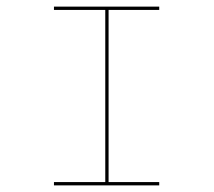

<svg xmlns="http://www.w3.org/2000/svg" viewBox="-20 -650 645 580"><path d="M461 -90H143V-100H298V-620H143V-630H461V-620H308V-100H461Z"/></svg>

Font: Bungee Hairline
Style: Regular
Weight: 400
Designer: David Jonathan Ross
Foundry: David Jonathan Ross
Version: Version 1.001;PS 1.0;hotconv 1.0.72;makeotf.lib2.5.5900